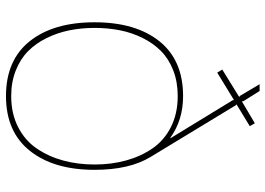

<svg xmlns="http://www.w3.org/2000/svg" viewBox="-144 -742 896 648"><g transform="rotate(90 304.0 -418.0)"><path d="M304.2 -569.8Q256.3 -569.8 217.5 -554.7Q178.7 -539.6 152.3 -513.4Q126 -487.3 108.2 -451.4Q90.3 -415.5 82.3 -375Q74.2 -334.5 74.2 -289.1Q74.2 -244.1 82.5 -203.6Q90.8 -163.1 108.6 -127Q126.5 -90.8 152.8 -64.7Q179.2 -38.6 218 -23.2Q256.8 -7.8 304.2 -7.8Q363.3 -7.8 408.7 -31Q454.1 -54.2 481.2 -94Q508.3 -133.8 521.7 -183.1Q535.2 -232.4 535.2 -289.1Q535.2 -345.7 521.7 -395Q508.3 -444.3 481.2 -484.1Q454.1 -523.9 408.7 -546.9Q363.3 -569.8 304.2 -569.8ZM553.2 -289.1Q553.2 -151.4 489 -70.8Q424.8 9.8 304.2 9.8Q183.1 9.8 119.1 -70.3Q55.2 -150.4 55.2 -289.1Q55.2 -427.7 119.1 -507.8Q183.1 -587.9 304.2 -587.9Q385.3 -587.9 444.8 -544.9H446.8L317.9 -755.9V-759.8L225.1 -703.1L214.8 -720.2L308.1 -777.8L304.2 -778.8L264.2 -846.2H287.1L321.8 -791V-786.1L396 -830.1L405.8 -813L332 -768.1L335 -766.1L509.8 -478Q553.2 -406.7 553.2 -289.1Z"/></g></svg>

Font: Sinkin Sans 100 Thin
Style: Regular
Weight: 100
Designer: Keith Bates
Foundry: K-Type
Version: Sinkin Sans (version 1.0)  by Keith Bates   •   © 2014   www